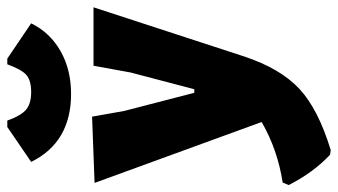

<svg xmlns="http://www.w3.org/2000/svg" viewBox="-236 -530 948 539"><g transform="rotate(-90 238.5 -260.0)"><path d="M344 -714 443 -647Q417 -594 365 -564.5Q313 -535 245 -535Q109 -535 54 -647L152 -714H170Q184 -675 201 -661Q218 -647 250 -647Q282 -647 297.5 -660Q313 -673 328 -714ZM181 -476 197 -386 248 -189H258L305 -368L324 -472H488L350 -49Q316 53 259 106Q202 159 87 194L74 192Q24 145 -11 76L-4 59Q88 45 166 0L-5 -469Z"/></g></svg>

Font: Alegreya Sans Black
Style: Regular
Weight: 900
Designer: Juan Pablo del Peral
Foundry: Huerta Tipografica
Version: Version 2.007